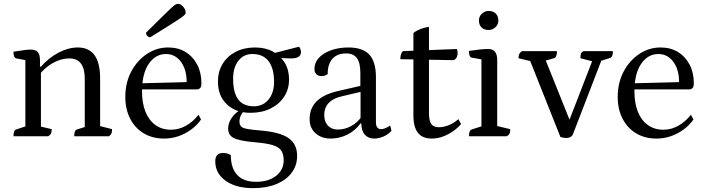

<svg xmlns="http://www.w3.org/2000/svg" viewBox="-20 -709 3667 999"><path d="M50 0Q50 -32 66 -36L123 -55L112 -38V-409L124 -394L65 -405Q50 -408 50 -440Q88 -446 107.5 -448.5Q127 -451 140 -451Q166 -451 177 -438Q188 -425 188 -396V-359L182 -362H193Q233 -408 284.5 -435Q336 -462 385 -462Q501 -462 501 -301V-43L489 -56L563 -37Q563 -22 560 -14.5Q557 -7 547 0H366Q366 -32 382 -36L431 -51L421 -34V-299Q421 -405 341 -405Q311 -405 281.5 -393.5Q252 -382 227 -362.5Q202 -343 185 -320L193 -339V-39L181 -53L249 -37Q249 -22 245.5 -14.5Q242 -7 231 0Z M834 12Q773 12 727.5 -15.5Q682 -43 657 -92Q632 -141 632 -205Q632 -278 662.5 -336Q693 -394 744 -428Q795 -462 855 -462Q907 -462 945.5 -438.5Q984 -415 1006 -373Q1028 -331 1028 -276Q1028 -257 1021 -250.5Q1014 -244 1005 -244H690V-275L962 -282L951 -271Q953 -319 939.5 -354Q926 -389 901.5 -408.5Q877 -428 844 -428Q789 -428 754 -377Q719 -326 719 -233Q719 -173 736.5 -128.5Q754 -84 788 -59Q822 -34 870 -34Q910 -34 947 -54.5Q984 -75 1013 -112L1026 -87Q1005 -57 974 -34.5Q943 -12 907.5 0Q872 12 834 12ZM762 -515Q754 -515 747 -521.5Q740 -528 740 -539Q795 -593 826 -624Q857 -655 872 -668.5Q887 -682 893.5 -685.5Q900 -689 906 -689Q916 -689 925 -682Q934 -675 940 -664.5Q946 -654 946 -643Q946 -638 942 -633Q938 -628 921 -616Q904 -604 866.5 -580.5Q829 -557 762 -515Z M1297 270Q1208 270 1154 231.5Q1100 193 1100 130Q1100 87 1141 87Q1152 87 1162 89.5Q1172 92 1181 98Q1181 166 1214.5 201.5Q1248 237 1312 237Q1377 237 1416.5 206Q1456 175 1456 125Q1456 93 1443 74Q1430 55 1397 45.5Q1364 36 1304 31Q1225 24 1196 9Q1167 -6 1167 -40Q1167 -69 1186.5 -97Q1206 -125 1238 -141L1253 -134Q1240 -123 1233 -108Q1226 -93 1226 -77Q1226 -61 1233.5 -52Q1241 -43 1264.5 -38.5Q1288 -34 1335 -30Q1435 -22 1480.5 9Q1526 40 1526 102Q1526 152 1497.5 190Q1469 228 1417.5 249Q1366 270 1297 270ZM1283 -122Q1207 -122 1160.5 -166Q1114 -210 1114 -284Q1114 -337 1138.5 -377Q1163 -417 1206.5 -439.5Q1250 -462 1307 -462Q1360 -462 1399.5 -441Q1439 -420 1461.5 -382.5Q1484 -345 1484 -296Q1484 -245 1458.5 -206Q1433 -167 1388 -144.5Q1343 -122 1283 -122ZM1301 -156Q1348 -156 1377 -191Q1406 -226 1406 -283Q1406 -353 1377.5 -390.5Q1349 -428 1293 -428Q1248 -428 1220.5 -393Q1193 -358 1193 -300Q1193 -227 1219.5 -191.5Q1246 -156 1301 -156ZM1494 -405Q1480 -405 1461 -406Q1442 -407 1425 -409.5Q1408 -412 1398 -416L1391 -429L1536 -466Q1541 -460 1543.5 -452Q1546 -444 1546 -438Q1546 -405 1494 -405Z M1700 12Q1653 12 1622 -15.5Q1591 -43 1591 -89Q1591 -146 1627.5 -182Q1664 -218 1737 -235L1868 -265L1855 -254V-329Q1855 -382 1837 -406.5Q1819 -431 1781 -431Q1735 -431 1710 -403.5Q1685 -376 1685 -324Q1680 -319 1671 -316Q1662 -313 1653 -313Q1636 -313 1626 -323Q1616 -333 1616 -350Q1616 -383 1639 -408Q1662 -433 1702.5 -447.5Q1743 -462 1793 -462Q1867 -462 1901.5 -425Q1936 -388 1936 -307V-72Q1936 -55 1943 -46Q1950 -37 1963 -37Q1974 -37 1987.5 -43Q2001 -49 2010 -56L2017 -29Q2001 -10 1976 1Q1951 12 1928 12Q1896 12 1878 -8.5Q1860 -29 1860 -67H1856Q1828 -29 1787 -8.5Q1746 12 1700 12ZM1738 -35Q1774 -35 1807 -53Q1840 -71 1862 -103L1856 -86V-236L1869 -234L1755 -207Q1712 -197 1689.5 -172.5Q1667 -148 1667 -111Q1667 -76 1686 -55.5Q1705 -35 1738 -35Z M2226 12Q2178 12 2154.5 -18Q2131 -48 2131 -109V-537Q2140 -545 2153.5 -551.5Q2167 -558 2182.5 -563Q2198 -568 2212 -569V-121Q2212 -82 2223.5 -64.5Q2235 -47 2264 -47Q2287 -47 2313.5 -57Q2340 -67 2365 -89L2379 -64Q2369 -50 2345.5 -32Q2322 -14 2291 -1Q2260 12 2226 12ZM2338 -396 2063 -401Q2063 -415 2066.5 -426.5Q2070 -438 2077 -443L2357 -454Q2359 -449 2360 -444.5Q2361 -440 2361 -435Q2361 -419 2355 -408.5Q2349 -398 2338 -396Z M2420 0Q2420 -32 2436 -36L2496 -55L2485 -41V-413L2497 -398L2435 -409Q2420 -411 2420 -444Q2454 -449 2476.5 -451.5Q2499 -454 2521 -454Q2567 -454 2567 -397V-43L2555 -56L2635 -37Q2635 -22 2631.5 -14.5Q2628 -7 2617 0ZM2522 -553Q2498 -553 2485 -566.5Q2472 -580 2472 -602Q2472 -624 2487.5 -638Q2503 -652 2522 -652Q2546 -652 2559.5 -638.5Q2573 -625 2573 -602Q2573 -581 2557.5 -567Q2542 -553 2522 -553Z M2926 9Q2919 9 2910 7Q2901 5 2896 4L2735 -401L2753 -388L2678 -406Q2678 -421 2682 -428.5Q2686 -436 2696 -443H2878Q2878 -410 2862 -406L2802 -389L2815 -406L2955 -57H2932L3065 -401L3070 -388L3000 -406Q3000 -424 3003.5 -431.5Q3007 -439 3017 -443H3169Q3169 -426 3165 -417.5Q3161 -409 3153 -407L3096 -389L3114 -407L2962 -13Q2954 9 2926 9Z M3396 12Q3335 12 3289.5 -15.5Q3244 -43 3219 -92Q3194 -141 3194 -205Q3194 -278 3224.5 -336Q3255 -394 3306 -428Q3357 -462 3417 -462Q3469 -462 3507.5 -438.5Q3546 -415 3568 -373Q3590 -331 3590 -276Q3590 -257 3583 -250.5Q3576 -244 3567 -244H3252V-275L3524 -282L3513 -271Q3515 -319 3501.5 -354Q3488 -389 3463.5 -408.5Q3439 -428 3406 -428Q3351 -428 3316 -377Q3281 -326 3281 -233Q3281 -173 3298.5 -128.5Q3316 -84 3350 -59Q3384 -34 3432 -34Q3472 -34 3509 -54.5Q3546 -75 3575 -112L3588 -87Q3567 -57 3536 -34.5Q3505 -12 3469.5 0Q3434 12 3396 12Z"/></svg>

Font: Petrona
Style: Regular
Weight: 400
Designer: Ringo R. Seeber
Foundry: Ringo R. Seeber
Version: Version 2.001; ttfautohint (v1.8.3)